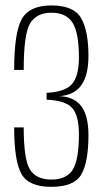

<svg xmlns="http://www.w3.org/2000/svg" viewBox="-20 -700 394 725"><path d="M173.5 5.5Q88 5.5 60.8 -43.5Q33.5 -92.5 33.5 -219H69.5Q69.5 -98 93 -60Q116.5 -22 174 -22Q231.5 -22 254.8 -59.5Q278 -97 278 -192.5Q278 -264.5 252 -292.8Q226 -321 156 -323.5V-349.5Q226.5 -353 252.2 -383Q278 -413 278 -483.5Q278 -575.5 254.2 -613.8Q230.5 -652 174 -652Q119 -652 94.2 -612.5Q69.5 -573 69.5 -436H33.5Q33.5 -576.5 62.2 -628Q91 -679.5 174 -679.5Q259 -679.5 286.5 -631.2Q314 -583 314 -489Q314 -415 286.5 -377.5Q259 -340 203.5 -337Q260 -335 287 -299Q314 -263 314 -189.5Q314 -88 287 -41.2Q260 5.5 173.5 5.5Z"/></svg>

Font: Anybody ExtraLight
Style: Regular
Weight: 200
Designer: Tyler Finck
Foundry: Etcetera Type Company
Version: Version 1.010; ttfautohint (v1.8.3) -l 8 -r 50 -G 200 -x 14 